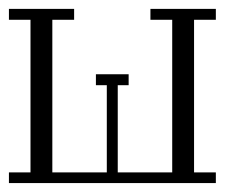

<svg xmlns="http://www.w3.org/2000/svg" viewBox="-20 -410 528 430"><path d="M0 0V-23.9H48.3V-365.7H0V-390.1H146V-365.7H97.2V-23.9H219.2V-219.2H194.8V-243.7H268.1V-219.2H243.7V-23.9H365.7V-365.7H316.9V-390.1H463.4V-365.7H414.6V-23.9H463.4V0Z"/></svg>

Font: FS Mondwest Regular
Style: Regular
Weight: 400
Designer: NZWStudios2024
Foundry: https://fontstruct.com
Version: Version 1.0